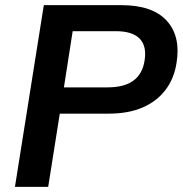

<svg xmlns="http://www.w3.org/2000/svg" viewBox="-20 -725 709 745"><path d="M38 0 150 -705H451Q572 -705 627 -644.5Q682 -584 665 -481Q656 -421 622.5 -376.5Q589 -332 533.5 -308Q478 -284 401 -284H212L167 0ZM228 -386H397Q462 -386 497.5 -412Q533 -438 541 -490Q550 -546 522 -575Q494 -604 429 -604H262Z"/></svg>

Font: Mulish ExtraLight
Style: Bold Italic
Weight: 700
Italic angle: -9°
Version: Version 3.603